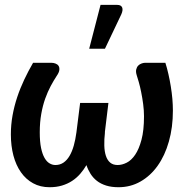

<svg xmlns="http://www.w3.org/2000/svg" viewBox="-20 -776 782 804"><path d="M25.5 0ZM212 -85C203.7 -85 195.6 -87.2 187.8 -91.8C179.9 -96.2 172.9 -103.8 166.8 -114.2C160.6 -124.8 155.7 -138.8 152 -156.2C148.3 -173.8 146.5 -195.7 146.5 -222C146.5 -250 148.6 -275.7 152.8 -299C156.9 -322.3 162.4 -343.6 169.2 -362.8C176.1 -381.9 183.7 -399.3 192 -415C200.3 -430.7 208.7 -444.8 217 -457.5C224 -467.5 227.8 -476.1 228.5 -483.2C229.2 -490.4 228 -496.2 225 -500.5C222 -504.8 217.8 -508 212.2 -510C206.8 -512 201.3 -513 196 -513H118.5C105.2 -490 92.8 -466.5 81.5 -442.5C70.2 -418.5 60.3 -394 52 -369C43.7 -344 37.2 -318.5 32.5 -292.5C27.8 -266.5 25.5 -240 25.5 -213C25.5 -181 29.1 -151.5 36.2 -124.5C43.4 -97.5 53.9 -74.2 67.8 -54.5C81.6 -34.8 98.6 -19.5 118.8 -8.5C138.9 2.5 161.8 8 187.5 8C206.5 8 223.8 5.7 239.5 1C255.2 -3.7 269.3 -10.2 282 -18.5C294.7 -26.8 305.9 -36.7 315.8 -48C325.6 -59.3 334.3 -71.5 342 -84.5C346.3 -71.5 352.1 -59.3 359.2 -48C366.4 -36.7 375.3 -26.8 386 -18.5C396.7 -10.2 409.5 -3.7 424.5 1C439.5 5.7 456.8 8 476.5 8C509.8 8 540.4 0.1 568.2 -15.8C596.1 -31.6 620.1 -53.7 640.2 -82C660.4 -110.3 676.1 -144.2 687.2 -183.5C698.4 -222.8 704 -266 704 -313C704 -328.3 703.2 -344.7 701.8 -362C700.2 -379.3 698.1 -396.8 695.2 -414.2C692.4 -431.8 689.1 -448.9 685.2 -465.8C681.4 -482.6 677.2 -498.3 672.5 -513H587C583 -513 578.3 -512.1 573 -510.2C567.7 -508.4 563 -505.5 559 -501.5C555 -497.5 552.2 -492.2 550.5 -485.5C548.8 -478.8 549.5 -470.7 552.5 -461C554.8 -454.3 557.8 -444.8 561.2 -432.2C564.8 -419.8 568.1 -405.7 571.2 -390C574.4 -374.3 577.2 -357.8 579.5 -340.2C581.8 -322.8 583 -305.7 583 -289C583 -249.7 579.5 -216.9 572.5 -190.8C565.5 -164.6 556.7 -143.7 546 -128C535.3 -112.3 523.5 -101.2 510.5 -94.8C497.5 -88.2 484.8 -85 472.5 -85C459.8 -85 449.5 -88.3 441.5 -95C433.5 -101.7 427.5 -111.1 423.5 -123.2C419.5 -135.4 417.2 -149.8 416.8 -166.5C416.2 -183.2 417.2 -201.5 419.5 -221.5H419L434 -345H315.5L300 -221.5C297.3 -201.5 293.7 -183.2 289 -166.5C284.3 -149.8 278.4 -135.4 271.2 -123.2C264.1 -111.1 255.6 -101.7 245.8 -95C235.9 -88.3 224.7 -85 212 -85ZM353.5 -572H419.5L488 -716C493.3 -728 494.5 -737.6 491.5 -744.8C488.5 -751.9 481.7 -755.5 471 -755.5H401Z"/></svg>

Font: Lato
Style: Bold Italic
Weight: 700
Italic angle: -7°
Designer: Lukasz Dziedzic
Foundry: tyPoland Lukasz Dziedzic
Version: Version 2.007; 2014-02-27